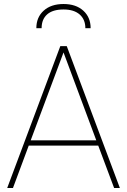

<svg xmlns="http://www.w3.org/2000/svg" viewBox="-20 -942 637 962"><path d="M472.2 -212.4H124L44.9 0H16.1L282.2 -710.9H314.5L580.6 0H551.8ZM133.8 -238.8H462.4L298.3 -679.2ZM407.7 -800.8Q407.7 -844.2 379.2 -869.4Q350.6 -894.5 298.3 -894.5Q244.1 -894.5 216.3 -869.9Q188.5 -845.2 188.5 -800.8H162.1Q162.1 -855.5 199 -888.7Q235.8 -921.9 298.3 -921.9Q360.4 -921.9 397.2 -888.7Q434.1 -855.5 434.1 -800.8Z"/></svg>

Font: Roboto Thin
Style: Regular
Weight: 250
Designer: Google
Version: Version 2.134; 2016